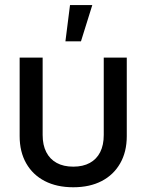

<svg xmlns="http://www.w3.org/2000/svg" viewBox="-20 -749 593 778"><path d="M276.9 9.8Q210 9.8 161.4 -15.4Q112.8 -40.5 86.2 -87.2Q59.6 -133.8 59.6 -197.3V-515.6H152.8V-202.1Q152.8 -161.1 167.5 -132.6Q182.1 -104 209.7 -88.9Q237.3 -73.7 276.9 -73.7Q316.4 -73.7 344 -88.9Q371.6 -104 386 -132.6Q400.4 -161.1 400.4 -202.1V-515.6H493.7V-197.3Q493.7 -133.8 467 -87.2Q440.4 -40.5 392.1 -15.4Q343.8 9.8 276.9 9.8ZM245.1 -581.5 263.7 -728.5H354L308.1 -581.5Z"/></svg>

Font: Inter Cardless Display
Style: Regular
Weight: 400
Designer: Rasmus Andersson
Foundry: rsms
Version: Version 4.001;git-9221beed3